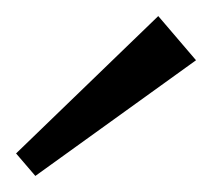

<svg xmlns="http://www.w3.org/2000/svg" viewBox="-20 -806 264 239"><path d="M224 -731 24 -587 0 -615 177 -786Z"/></svg>

Font: Pathway Extreme 8pt Thin
Style: Regular
Weight: 100
Designer: Eduardo Rodriguez Tunni
Foundry: Eduardo Rodriguez Tunni
Version: Version 1.000